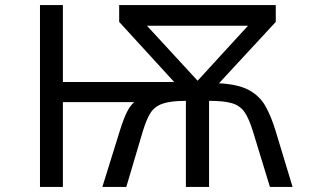

<svg xmlns="http://www.w3.org/2000/svg" viewBox="-20 -734 1240 754"><path d="M137 0V-714H227V-412H664L448 -648V-714H1063V-648L840 -407Q916 -403 958 -380Q1000 -357 1022.5 -317Q1045 -277 1062 -221L1129 0H1040L973 -219Q958 -268 940.5 -293.5Q923 -319 891.5 -328.5Q860 -338 801 -338V0H710V-338Q651 -338 619 -327Q587 -316 571 -290.5Q555 -265 541 -219L476 0H382L452 -225Q466 -269 478.5 -294Q491 -319 507 -333H227V0ZM756 -417 954 -633H557Z"/></svg>

Font: Noto Sans Mono
Style: Regular
Weight: 400
Designer: Monotype Design Team
Foundry: Monotype Imaging Inc.
Version: Version 2.014